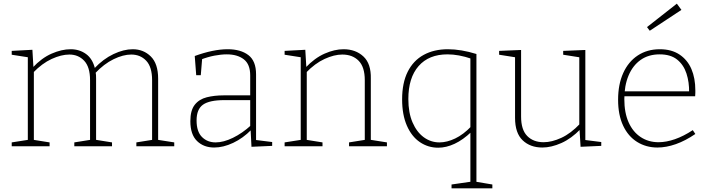

<svg xmlns="http://www.w3.org/2000/svg" viewBox="-20 -799 3882 1049"><path d="M499 -424 495 -425Q544 -477 600 -503.5Q656 -530 705 -530Q764 -530 804 -490.5Q844 -451 844 -369V-27L836 -36L932 -21V0H725V-21L819 -36L811 -27V-361Q811 -433 779 -467Q747 -501 697 -501Q653 -501 600.5 -475.5Q548 -450 499 -398L502 -408Q504 -399 504.5 -389.5Q505 -380 505 -370V-27L498 -36L592 -21V0H386V-21L480 -36L472 -27V-361Q472 -433 440 -467Q408 -501 359 -501Q315 -501 262.5 -477Q210 -453 160 -401L165 -413V-27L157 -36L251 -21V0H44V-21L140 -36L132 -27V-494L140 -485L44 -500V-521L157 -527L163 -426L158 -429Q207 -482 262 -506Q317 -530 366 -530Q414 -530 450 -504Q486 -478 499 -424Z M1379 -25 1371 -35 1467 -23V-2L1354 3L1349 -93L1353 -90Q1308 -44 1254 -18.5Q1200 7 1150 7Q1093 7 1056.5 -28.5Q1020 -64 1020 -137Q1020 -196 1044 -226.5Q1068 -257 1109.5 -267.5Q1151 -278 1202 -278H1354L1347 -270V-387Q1347 -448 1312 -475Q1277 -502 1219 -502Q1188 -502 1151.5 -495Q1115 -488 1076 -473L1085 -485L1077 -388H1052L1044 -493Q1093 -511 1138.5 -520.5Q1184 -530 1224 -530Q1295 -530 1337 -498Q1379 -466 1379 -393ZM1054 -141Q1054 -80 1083.5 -50.5Q1113 -21 1158 -21Q1201 -21 1252.5 -46Q1304 -71 1352 -115L1347 -102V-259L1354 -252H1206Q1124 -252 1089 -227Q1054 -202 1054 -141Z M1535 0V-21L1631 -36L1623 -27V-494L1631 -485L1535 -500V-521L1648 -527L1654 -426L1649 -429Q1699 -482 1753.5 -506Q1808 -530 1857 -530Q1923 -530 1965.5 -490.5Q2008 -451 2006 -369V-27L1999 -36L2094 -21V0H1887V-21L1981 -36L1973 -27V-361Q1973 -433 1939.5 -467Q1906 -501 1850 -501Q1806 -501 1753.5 -477Q1701 -453 1651 -401L1656 -413V-27L1648 -36L1742 -21V0Z M2447 230V209L2558 193L2550 203V-81L2556 -79Q2510 -35 2464 -13.5Q2418 8 2374 8Q2319 8 2274 -22.5Q2229 -53 2203 -112.5Q2177 -172 2177 -256Q2177 -346 2207.5 -407Q2238 -468 2294.5 -499Q2351 -530 2427 -530Q2463 -530 2502 -523.5Q2541 -517 2583 -504V203L2575 193L2670 209V230ZM2381 -21Q2422 -21 2467 -42.5Q2512 -64 2555 -109L2550 -94V-490L2556 -478Q2485 -502 2425 -502Q2323 -502 2267 -438Q2211 -374 2211 -258Q2211 -183 2234 -130Q2257 -77 2295.5 -49Q2334 -21 2381 -21Z M2943 7Q2877 7 2835.5 -32.5Q2794 -72 2794 -155V-494L2802 -485L2707 -500V-521L2827 -526V-162Q2827 -90 2860.5 -56Q2894 -22 2950 -22Q2995 -22 3047 -46Q3099 -70 3149 -123L3145 -110V-495L3152 -485L3057 -500V-521L3178 -526V-29L3170 -35L3265 -23V-2L3152 3L3146 -97L3152 -94Q3102 -42 3047 -17.5Q2992 7 2943 7Z M3572 7Q3510 7 3461 -23.5Q3412 -54 3384.5 -112.5Q3357 -171 3357 -254Q3357 -338 3385 -400Q3413 -462 3464.5 -496Q3516 -530 3585 -530Q3649 -530 3692.5 -501Q3736 -472 3757.5 -422Q3779 -372 3779 -305Q3779 -299 3779 -292Q3779 -285 3778 -273H3377V-300H3754L3745 -294Q3746 -350 3730.5 -397.5Q3715 -445 3679.5 -473.5Q3644 -502 3584 -502Q3523 -502 3480 -471.5Q3437 -441 3414 -386Q3391 -331 3391 -258Q3391 -183 3414.5 -130.5Q3438 -78 3480.5 -50Q3523 -22 3578 -22Q3620 -22 3667.5 -38.5Q3715 -55 3765 -88L3779 -67Q3725 -30 3672.5 -11.5Q3620 7 3572 7ZM3530 -631 3515 -651 3678 -779 3703 -745Z"/></svg>

Font: Bitter Thin ExtraLight
Style: Regular
Weight: 250
Version: Version 2.002